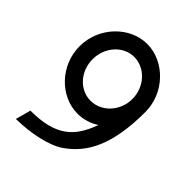

<svg xmlns="http://www.w3.org/2000/svg" viewBox="-176 -679 784 784"><g transform="rotate(45 216.5 -287.0)"><path d="M25 -383C25 -272 114 -182 214 -182C247 -182 280 -192 307 -210C271 -110 217 -55 69 -55L51 11C134 10 225 -8 272 -42C350 -97 405 -187 405 -383C405 -494 314 -585 214 -585C114 -585 25 -494 25 -383ZM100 -383C100 -453 151 -510 214 -510C277 -510 330 -453 330 -383C330 -313 277 -257 214 -257C151 -257 100 -313 100 -383Z"/></g></svg>

Font: Charger Pro
Style: Nar
Weight: 400
Designer: Jasper
Foundry: Cannot Into Space Fonts
Version: Version 1.09